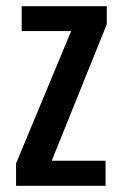

<svg xmlns="http://www.w3.org/2000/svg" viewBox="-20 -598 387 618"><path d="M31.7 0V-71.8L209 -498H49.8V-578.1H323.7V-520L146.5 -80.6H319.8V0Z"/></svg>

Font: Oswald Regular
Style: Regular
Weight: 400
Designer: Vernon Adams
Foundry: Vernon Adams
Version: 3.0; ttfautohint (v0.95) -l 8 -r 50 -G 200 -x 0 -w "G" -W -c